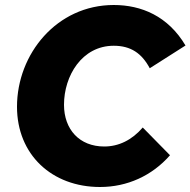

<svg xmlns="http://www.w3.org/2000/svg" viewBox="-20 -731 762 768"><path d="M380 17C489 17 588 -28 660 -110L551 -221C508 -171 455 -145 397 -145C298 -145 236 -213 236 -312C236 -428 308 -548 435 -548C503 -548 547 -518 579 -458L722 -549C652 -667 545 -711 435 -711C207 -711 48 -515 48 -304C48 -112 188 17 380 17Z"/></svg>

Font: Fixel Display 20240404 ExBold
Style: Italic
Weight: 800
Italic angle: -10°
Designer: AlfaBravo + MacPaw
Foundry: Kyrylo Tkachov, Marchela Mozhyna, Serhii Makarenko, Maria Weinstein, Zakhar Kryvoshyya
Version: Version 1.211;Glyphs 3.2 (3225)